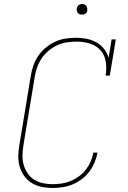

<svg xmlns="http://www.w3.org/2000/svg" viewBox="-20 -932 640 960"><path d="M244 8Q216 8 189 2.5Q162 -3 139.5 -16.5Q117 -30 101.5 -51.5Q86 -73 78.5 -98.5Q71 -124 71.5 -152Q72 -180 77 -208L134 -553Q138 -579 147 -604.5Q156 -630 171.5 -653Q187 -676 209 -694Q231 -712 256 -723.5Q281 -735 307.5 -739Q334 -743 360 -743Q387 -743 413 -738Q439 -733 461.5 -720.5Q484 -708 500 -688Q516 -668 523 -643L538 -735H559L529 -554H508Q514 -588 509 -622Q504 -656 483 -680Q462 -704 430 -714Q398 -724 364 -724Q340 -724 315.5 -720.5Q291 -717 268 -706.5Q245 -696 224.5 -679.5Q204 -663 189.5 -642Q175 -621 166.5 -597.5Q158 -574 154 -550L97 -205Q93 -180 92.5 -155Q92 -130 98.5 -107.5Q105 -85 118 -65.5Q131 -46 151 -33.5Q171 -21 195 -16Q219 -11 244 -11Q266 -11 289 -14.5Q312 -18 333.5 -27Q355 -36 375 -50.5Q395 -65 409.5 -84Q424 -103 433.5 -124.5Q443 -146 447 -169H467Q463 -144 453 -120Q443 -96 427 -74.5Q411 -53 389 -36.5Q367 -20 343 -10Q319 0 293.5 4Q268 8 244 8ZM390 -859Q384 -859 378 -861Q372 -863 368.5 -868Q365 -873 364 -879Q363 -885 364 -891Q365 -896 367.5 -900Q370 -904 373.5 -906.5Q377 -909 381.5 -910.5Q386 -912 390 -912Q397 -912 402.5 -909.5Q408 -907 411.5 -902Q415 -897 416 -891Q417 -885 416 -879Q416 -874 413.5 -870Q411 -866 407 -863.5Q403 -861 399 -860Q395 -859 390 -859Z"/></svg>

Font: Iosevka Slab ThExObl
Style: Regular
Weight: 100
Width: 7
Italic angle: -9°
Monospace: yes
Designer: Belleve Invis
Foundry: Belleve Invis
Version: Version 11.1.1; ttfautohint (v1.8.3)